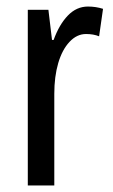

<svg xmlns="http://www.w3.org/2000/svg" viewBox="-20 -567 344 587"><path d="M249 -547Q273 -547 295 -540L283 -456Q266 -463 243 -463Q215 -463 192.5 -439Q170 -415 158 -374Q146 -333 146 -280V0H65V-537H128L139 -445H144Q161 -492 187.5 -519.5Q214 -547 249 -547Z"/></svg>

Font: Noto Sans Myanmar ExtraCondensed
Style: Regular
Weight: 400
Width: 2
Designer: Monotype Design Team
Foundry: Monotype Imaging Inc.
Version: Version 2.107; ttfautohint (v1.8.4.7-5d5b)